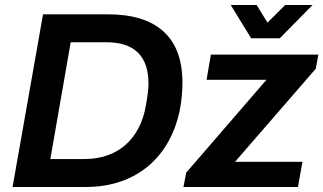

<svg xmlns="http://www.w3.org/2000/svg" viewBox="-20 -743 1285 763"><path d="M1222 -723H1113L1043 -653L1000 -723H897L978 -591H1092ZM30 0H322C523 0 662 -121 697 -319C702 -350 705 -382 705 -415C705 -601 596 -686 410 -686H151ZM180 -111 261 -575H404C512 -575 570 -521 570 -412C570 -389 567 -365 560 -325C537 -189 447 -111 316 -111ZM709 0H1164L1182 -100H914L1235 -470L1245 -526H818L801 -426H1039L720 -57Z"/></svg>

Font: Archivo SemiBold
Style: Italic
Weight: 600
Italic angle: -10°
Designer: Hector Gatti
Foundry: Omnibus-Type
Version: Version 2.001